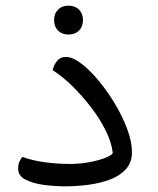

<svg xmlns="http://www.w3.org/2000/svg" viewBox="-20 -658 558 678"><path d="M211 0Q174 0 135.5 -5Q97 -10 70.5 -23.5Q44 -37 44 -62Q44 -77 48.5 -87Q53 -97 59 -104Q94 -91 138.5 -85Q183 -79 232 -79Q271 -80 304 -87Q337 -94 357.5 -103Q378 -112 378 -119Q374 -155 353.5 -196.5Q333 -238 302 -278.5Q271 -319 236 -353.5Q201 -388 166 -410Q169 -427 181 -442Q193 -457 213 -457Q236 -457 266.5 -434Q297 -411 328.5 -373Q360 -335 386.5 -290.5Q413 -246 429.5 -201.5Q446 -157 446 -121Q446 -84 424.5 -60.5Q403 -37 368.5 -24Q334 -11 292.5 -5.5Q251 0 211 0ZM222 -536Q199 -536 185 -550Q171 -564 171 -587Q171 -610 185 -624Q199 -638 222 -638Q245 -638 259 -624Q273 -610 273 -587Q273 -564 259 -550Q245 -536 222 -536Z"/></svg>

Font: Baloo Bhaijaan 2
Style: Regular
Weight: 400
Designer: Sanskriti Dholi, Noopur Datye and Ek Type
Foundry: Ek Type
Version: Version 1.701